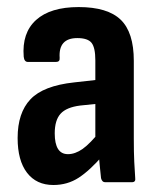

<svg xmlns="http://www.w3.org/2000/svg" viewBox="-20 -521 449 549"><path d="M280.3 0Q271.9 0 268.9 -11.5Q267.4 -25 264.9 -50.6Q262.4 -76.2 261.4 -96.6L252.6 -119.4V-348.5Q252.6 -384.8 241.8 -398.5Q230.9 -412.1 201.1 -412.1Q146.6 -412.1 150.6 -355.3Q151.5 -343.9 140.2 -343.9H59.8Q49.3 -343.9 47.8 -358.9Q42.3 -427 83.2 -463.9Q124 -500.8 205 -500.8Q287.6 -500.8 325.1 -464.6Q362.6 -428.5 362.6 -347.1V-124.8Q362.6 -84.8 363.9 -58.1Q365.1 -31.3 366.6 -12.4Q368.6 0 357.2 0ZM132.6 8Q84.2 8 57.3 -27Q30.4 -61.9 30.4 -126.4Q30.4 -198.4 67.1 -237.1Q103.8 -275.9 192.2 -285.4L263.6 -293.4L263.2 -224.8L209.2 -219.2Q169.8 -214.2 153.2 -195.8Q136.5 -177.4 136.5 -139.6Q136.5 -110.4 145.8 -95.3Q155.2 -80.2 174.3 -80.2Q194.9 -80.2 216.3 -95.2Q237.7 -110.3 268 -148.1L274.8 -77.4Q237.3 -33.9 205.1 -12.9Q173 8 132.6 8Z"/></svg>

Font: Sofia Sans Condensed
Style: Regular
Weight: 400
Designer: Botio Nikoltchev, Ani Petrova
Foundry: lettersoup
Version: Version 4.100